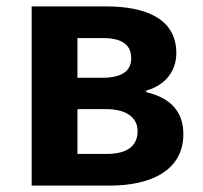

<svg xmlns="http://www.w3.org/2000/svg" viewBox="-20 -580 633 600"><path d="M79 0H323C451 0 553 -47 553 -161C553 -238 505 -276 437 -292V-297C501 -315 531 -362 531 -414C531 -522 435 -560 311 -560H79ZM222 -337V-461H302C364 -461 390 -438 390 -398C390 -360 364 -337 299 -337ZM222 -99V-239H311C379 -239 410 -210 410 -170C410 -127 381 -99 314 -99Z"/></svg>

Font: Noto Sans HK
Style: Bold
Weight: 700
Designer: Ryoko NISHIZUKA 西塚涼子 (kana, bopomofo & ideographs); Paul D. Hunt (Latin, Greek & Cyrillic); Sandoll Communications 산돌커뮤니
Foundry: Adobe
Version: Version 2.002;hotconv 1.0.116;makeotfexe 2.5.65601